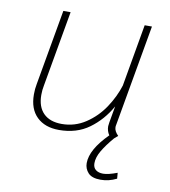

<svg xmlns="http://www.w3.org/2000/svg" viewBox="-75 -535 693 781"><g transform="rotate(10 271.0 -145.0)"><path d="M456 140 458 164Q426 180 392 180Q356 180 340.5 163Q325 146 325 123Q325 67 396 -4Q385 -20 385 -40Q385 -44 387 -56L399 -124Q366 -65 314.5 -27.5Q263 10 190 10Q132 10 98.5 -22.5Q65 -55 65 -115Q65 -138 69 -158L124 -470H154L99 -158Q95 -139 95 -118Q95 -69 121.5 -42.5Q148 -16 197 -16Q251 -16 295.5 -45.5Q340 -75 370 -120Q400 -165 415 -213L460 -470H490L416 -50Q415 -47 415 -41Q415 -25 432 -8L417 5Q388 39 372 66.5Q356 94 356 118Q356 136 367.5 145Q379 154 398 154Q419 154 456 140Z"/></g></svg>

Font: KoHo ExtraLight
Style: Italic
Weight: 275
Italic angle: -10°
Version: Version 1.000; ttfautohint (v1.6)